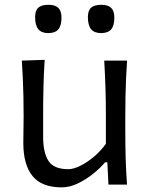

<svg xmlns="http://www.w3.org/2000/svg" viewBox="-20 -776 629 807"><path d="M239.3 11.5Q273.2 11.5 307.6 -5.2Q342 -21.8 371.9 -46Q401.9 -70.2 421.5 -93.7H431.2L435.8 0H513.8Q509.7 -57.8 508.1 -111.6Q506.6 -165.4 506.6 -230.1V-285.2Q506.6 -330.6 507.4 -369.6Q508.2 -408.6 509.8 -445.7Q511.5 -482.8 514.2 -521.3H418.1Q421.4 -463.5 423.2 -409.7Q425 -355.8 425 -293.7V-171.7Q404.1 -141.9 375.3 -117.7Q346.5 -93.4 317.6 -79.1Q288.7 -64.9 266.6 -64.9Q206.8 -64.9 184 -99.3Q161.3 -133.8 161.3 -201.4V-293.7Q161.3 -355.8 162.7 -411.3Q164.1 -466.7 167.8 -524.5L71.8 -521.3Q74.5 -482.8 76 -445.7Q77.6 -408.6 78.5 -369.6Q79.3 -330.6 79.3 -285.2Q79.3 -260.6 78.7 -234.9Q78 -209.3 78 -175.2Q78 -84.1 116.6 -36.3Q155.1 11.5 239.3 11.5ZM182.6 -636.9Q211.3 -636.9 224.9 -652.3Q238.5 -667.8 238.5 -702Q238.5 -729.8 225.2 -742.9Q211.8 -755.9 183.6 -755.9Q154.9 -755.9 141.2 -743.9Q127.6 -731.9 127.6 -704.5Q127.6 -669.1 141.2 -653Q154.8 -636.9 182.6 -636.9ZM404.7 -636.9Q433.4 -636.9 447 -652.3Q460.6 -667.8 460.6 -702Q460.6 -729.8 447.3 -742.9Q434 -755.9 405.8 -755.9Q377 -755.9 363.2 -743.9Q349.4 -731.9 349.4 -704.5Q349.4 -669.1 363.1 -653Q376.9 -636.9 404.7 -636.9Z"/></svg>

Font: Pinar FD VF
Style: Regular
Weight: 300
Designer: Amin Abedi
Version: Version 2.000